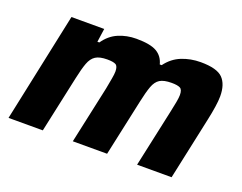

<svg xmlns="http://www.w3.org/2000/svg" viewBox="-87 -680 1063 842"><g transform="rotate(20 444.0 -259.0)"><path d="M13 0 121 -510H274L265 -447H274Q300 -485 338.5 -501.5Q377 -518 422 -518Q487 -518 517 -500.5Q547 -483 556 -447H565Q593 -485 634 -501.5Q675 -518 722 -518Q798 -518 825.5 -490Q853 -462 853 -406Q853 -386 848.5 -356Q844 -326 837 -294L774 0H613L671 -268Q677 -295 681 -317Q685 -339 685 -351Q685 -376 673 -382.5Q661 -389 633 -389Q597 -389 578.5 -377.5Q560 -366 550 -338.5Q540 -311 530 -264L473 0H313L371 -268Q376 -295 380 -317Q384 -339 384 -351Q384 -376 372.5 -382.5Q361 -389 333 -389Q297 -389 278.5 -377Q260 -365 250 -338Q240 -311 230 -264L173 0Z"/></g></svg>

Font: Saira
Style: Bold Italic
Weight: 700
Italic angle: -12°
Designer: Hector Gatti with collaboration of the Omnibus-Type team
Foundry: Omnibus-Type
Version: Version 1.100; ttfautohint (v1.8.3)